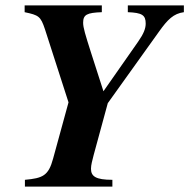

<svg xmlns="http://www.w3.org/2000/svg" viewBox="-20 -689 699 709"><path d="M659 -669H452V-644C505 -642 518 -633 518 -602C518 -584 511 -565 490 -535L362 -352L316 -495C295 -561 287 -587 287 -605C287 -635 301 -642 356 -644V-669H71V-644C123 -633 130 -629 146 -581L233 -311L176 -103C159 -40 138 -31 72 -25V0H395V-25C333 -25 316 -38 316 -66C316 -80 321 -97 326 -117L378 -308L567 -572C599 -617 621 -639 659 -644Z"/></svg>

Font: STIXGeneral
Style: Bold Italic
Weight: 700
Italic angle: -16.33°
Designer: MicroPress Inc., with final additions and corrections provided by Coen Hoffman, Elsevier (retired)
Version: Version 1.1.0